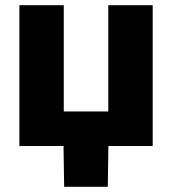

<svg xmlns="http://www.w3.org/2000/svg" viewBox="-20 -559 659 735"><path d="M54.2 0V-539.1H224.1V-132.3H394.5V-539.1H564.5V0ZM225.6 156.2 222.7 -31.2H395.5L392.6 156.2Z"/></svg>

Font: Inter 18pt ExtraBold
Style: Regular
Weight: 800
Designer: Rasmus Andersson
Foundry: rsms
Version: Version 4.001;git-66647c0bb